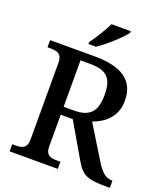

<svg xmlns="http://www.w3.org/2000/svg" viewBox="-164 -1045 1007 1158"><g transform="rotate(20 339.0 -465.5)"><path d="M260 -784V-771H308C364 -807 449 -886 474 -921V-931H350C329 -886 289 -822 260 -784ZM35 0H344V-46H321C282 -46 249 -53 249 -110V-313H326L456 -90C500 -14 535 0 658 0H678V-46H675C634 -46 606 -72 572 -126L441 -339C510 -364 584 -417 584 -524C584 -650 500 -714 321 -714H35V-668H57C96 -668 129 -660 129 -603V-110C129 -53 96 -46 57 -46H35ZM314 -364H249V-662H312C417 -662 457 -622 457 -517C457 -415 423 -364 314 -364Z"/></g></svg>

Font: Noto Serif Oriya Medium
Style: Regular
Weight: 500
Designer: David Williams
Foundry: Google LLC, David Williams
Version: Version 1.051